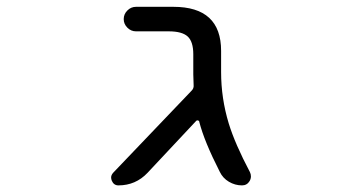

<svg xmlns="http://www.w3.org/2000/svg" viewBox="-20 -567 1040 566"><path d="M631.8 -354.5Q631.8 -277.3 654.3 -203.1Q672.9 -142.6 716.8 -59.6Q719.7 -53.7 719.7 -46.9Q719.7 -40 715.8 -33.2Q708 -20.5 693.4 -20.5Q672.9 -20.5 654.8 -31.2Q636.7 -42 627.9 -60.5Q582 -150.4 567.4 -208Q567.4 -210.9 564 -211.9Q560.5 -212.9 558.6 -210.9L415 -57.6Q379.9 -20.5 329.1 -20.5Q315.4 -20.5 309.6 -34.2Q307.6 -39.1 307.6 -43.9Q307.6 -50.8 313.5 -57.6L544.9 -299.8Q551.8 -306.6 550.8 -316.4Q549.8 -336.9 549.8 -347.7V-407.2Q549.8 -444.3 533.2 -459.5Q516.6 -474.6 477.5 -474.6H380.9Q366.2 -474.6 355.5 -485.4Q344.7 -496.1 344.7 -510.7Q344.7 -525.4 355.5 -536.1Q366.2 -546.9 380.9 -546.9H491.2Q631.8 -546.9 631.8 -417Z"/></svg>

Font: Rounded-X Mgen+ 1mn regular
Style: Regular
Weight: 400
Designer: [Source Han Sans]
Ryoko NISHIZUKA  (kana & ideographs); Paul D. Hunt (Latin, Greek & Cyrillic); Wenlong ZHANG  (bopomofo
Version: Version 1.059.20150602